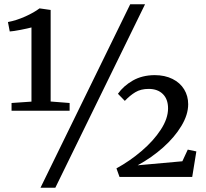

<svg xmlns="http://www.w3.org/2000/svg" viewBox="-20 -835 970 906"><path d="M128.5 -705.5Q112 -701 77.5 -694.2Q43 -687.5 26 -686.5L17.5 -731Q57.5 -738.5 99.2 -757.2Q141 -776 166.5 -795.5L219 -788V-356L308.5 -349V-312.5H34.5V-349L128.5 -355.5ZM171 51 594.5 -815H664.5L241 51ZM529.5 -40.5Q592.5 -75 648.2 -122.5Q704 -170 738.5 -222.8Q773 -275.5 773 -323.5Q773 -367 748.5 -391.2Q724 -415.5 681.5 -415.5Q644.5 -415.5 618.8 -400Q593 -384.5 569 -359L536.5 -392.5Q562.5 -429.5 606.5 -454.8Q650.5 -480 709.5 -480.5Q758 -480.5 794 -462.5Q830 -444.5 849 -413.2Q868 -382 868 -343Q868 -294 836 -240.8Q804 -187.5 749.8 -139.2Q695.5 -91 629.5 -55L840.5 -74L866 -129L906.5 -120.5L887 0H544Z"/></svg>

Font: Merriweather 12pt
Style: Regular
Weight: 400
Designer: Eben Sorkin
Foundry: Eben Sorkin
Version: Version 2.100